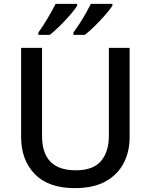

<svg xmlns="http://www.w3.org/2000/svg" viewBox="-20 -961 778 991"><path d="M649 -252Q649 -178 618 -118.5Q587 -59 524.5 -24.5Q462 10 366 10Q230 10 159.5 -62.5Q89 -135 89 -254V-714H197V-259Q197 -82 371 -82Q461 -82 501.5 -130Q542 -178 542 -260V-714H649ZM560 -931Q549 -914 524 -885Q499 -856 470 -827.5Q441 -799 418 -781H359V-793Q373 -812 390 -838Q407 -864 422.5 -891.5Q438 -919 449 -941H560ZM378 -931Q368 -914 343 -885Q318 -856 289 -827.5Q260 -799 237 -781H178V-793Q199 -822 224.5 -864.5Q250 -907 267 -941H378Z"/></svg>

Font: Noto Sans Ethiopic Medium
Style: Regular
Weight: 500
Designer: Monotype Design Team
Foundry: Monotype Imaging Inc.
Version: Version 2.102; ttfautohint (v1.8.4.7-5d5b)